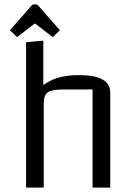

<svg xmlns="http://www.w3.org/2000/svg" viewBox="-20 -849 612 869"><path d="M98 -658 176 -665V-464Q209 -488 247.5 -498.5Q286 -509 339 -509Q479 -509 479 -430V0H399V-444H266Q214 -444 196 -431Q178 -418 178 -382V0H98ZM25 -712 123 -824Q127 -829 132 -829H144Q149 -829 153 -824L251 -712L219 -681L138 -743L57 -681Z"/></svg>

Font: Changa Light
Style: Regular
Weight: 300
Designer: Eduardo Rodriguez Tunni
Foundry: Eduardo Rodriguez Tunni
Version: Version 2.002; ttfautohint (v1.5) -l 8 -r 50 -G 110 -x 14 -H